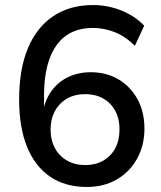

<svg xmlns="http://www.w3.org/2000/svg" viewBox="-20 -734 640 763"><path d="M325 9Q239 9 179 -32Q119 -73 87.5 -150.5Q56 -228 56 -338Q56 -459 91 -542.5Q126 -626 192 -670Q258 -714 350 -714Q388 -714 425 -704.5Q462 -695 494.5 -677Q527 -659 553 -632L516 -552Q479 -589 436.5 -606Q394 -623 349 -623Q302 -623 266 -606Q230 -589 205.5 -555.5Q181 -522 168 -472Q155 -422 155 -356V-287H150Q159 -337 185 -373Q211 -409 251.5 -428Q292 -447 341 -447Q403 -447 451 -418.5Q499 -390 526.5 -339.5Q554 -289 554 -223Q554 -156 524.5 -103Q495 -50 443.5 -20.5Q392 9 325 9ZM319 -78Q359 -78 390 -95.5Q421 -113 438 -145Q455 -177 455 -220Q455 -262 438 -293.5Q421 -325 390 -342.5Q359 -360 319 -360Q278 -360 247 -342.5Q216 -325 198.5 -293Q181 -261 181 -220Q181 -177 198.5 -145Q216 -113 247 -95.5Q278 -78 319 -78Z"/></svg>

Font: NunitoSans_10ptSemiBold
Style: Regular
Weight: 600
Designer: Vernon Adams
Foundry: Vernon Adams
Version: Version 3.101;gftools[0.9.27]